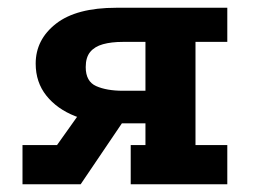

<svg xmlns="http://www.w3.org/2000/svg" viewBox="-20 -475 653 495"><path d="M317 0V-101H355V-157H280Q221 -157 174 -175.5Q127 -194 99.5 -228.5Q72 -263 72 -311Q72 -373 124.5 -414Q177 -455 280 -455H566V-367H484V-101H566V0ZM38 0V-101H127L186 -184L303 -170L188 0ZM297 -241H355V-367H297Q267 -367 245.5 -361Q224 -355 212.5 -341Q201 -327 201 -302Q201 -265 228 -253Q255 -241 297 -241Z"/></svg>

Font: Podkova ExtraBold
Style: Regular
Weight: 800
Designer: Ilya Yudin
Foundry: Cyreal (www.cyreal.org)
Version: Version 2.103